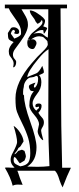

<svg xmlns="http://www.w3.org/2000/svg" viewBox="-20 -728 341 831"><path d="M106 -560 105 -559Q103 -556 103.5 -554.5Q104 -553 108 -554Q106 -556 106 -560ZM81 -318 84 -315Q84 -276 111 -201Q138 -126 138 -91Q138 -32 98 -7Q115 -6 143 -6Q168 -6 194 -9Q189 -114 189 -222Q189 -289 189.5 -378Q190 -467 190 -515Q170 -503 145 -472Q99 -417 98 -394Q107 -399 118.5 -403Q130 -407 136 -410Q148 -414 163 -443L167 -431Q170 -422 170 -416Q170 -413 166 -410.5Q162 -408 156.5 -406Q151 -404 149 -403Q159 -393 159 -372Q159 -344 140 -321Q121 -296 121 -282Q121 -262 137 -249Q139 -252 141.5 -254Q144 -256 145.5 -257.5Q147 -259 148 -260Q149 -261 149 -262Q149 -263 148.5 -264Q148 -265 147 -267Q133 -260 133 -270Q133 -280 148 -280Q160 -280 160 -270Q160 -254 146 -240Q153 -228 161 -220Q170 -211 170 -199Q170 -187 164 -178Q158 -169 158 -162Q158 -156 166 -127Q168 -122 166 -121Q158 -125 150.5 -137.5Q143 -150 143 -161L149 -190Q149 -207 128 -231Q107 -255 107 -271Q107 -313 126 -332V-333L114 -335Q109 -338 106 -347Q103 -356 109 -361Q129 -370 132 -370Q135 -370 132 -367Q122 -352 131 -348Q145 -362 145 -387Q145 -394 142 -398Q139 -402 127 -395L116 -393Q103 -393 93 -379.5Q83 -366 83 -352Q80 -342 80 -331V-320ZM174 -586 170 -582Q169 -586 168.5 -589Q168 -592 168 -593.5Q168 -595 167.5 -596.5Q167 -598 165 -598Q163 -598 159 -598Q147 -598 124 -581Q133 -585 148 -585Q161 -585 169 -577Q176 -570 187 -565Q189 -607 189 -627V-688H73Q75 -684 84 -669.5Q93 -655 97 -644.5Q101 -634 101 -620Q101 -592 68 -547L46 -517Q36 -504 36 -492Q36 -480 43 -473Q50 -466 50 -460Q50 -445 42 -438Q39 -435 37 -438Q39 -446 39 -454Q39 -460 35.5 -467Q32 -474 27 -480Q22 -486 22 -487Q18 -494 18 -507Q18 -525 39 -546Q22 -553 18 -558.5Q14 -564 14 -585L28 -607Q32 -610 39 -610Q48 -610 55.5 -604.5Q63 -599 63 -591Q63 -587 62 -585Q59 -579 46 -582Q42 -583 41.5 -584Q41 -585 43 -588Q45 -591 45 -593Q45 -596 38 -599Q30 -596 27 -582L42 -561Q71 -572 71 -582V-589V-592Q71 -612 51 -640L33 -666Q23 -679 18 -692H1V-708H270V-692H242Q244 -462 244 -347Q244 -194 249 -2H287Q271 30 251 83Q245 73 238 53Q228 18 217 11H55L58 18Q60 24 62.5 31.5Q65 39 66 42L78 72Q72 71 56 71Q43 71 35 76Q26 40 1 -2Q5 -3 13 -3Q16 -3 23 -2.5Q30 -2 34 -2Q40 -2 43 -3Q26 -17 26 -37Q26 -51 36 -68Q54 -102 54 -113Q54 -134 39 -183Q53 -175 66.5 -155Q80 -135 82 -116L72 -100Q68 -92 60 -88Q55 -76 44 -64L43 -60Q51 -64 59 -75L75 -80L86 -75Q92 -57 92 -52Q92 -49 90 -43L86 -33L66 -21Q63 -23 57 -32.5Q51 -42 49 -44Q39 -55 39 -36Q39 -27 42.5 -22.5Q46 -18 56 -13.5Q66 -9 68 -8Q93 -12 102 -24Q111 -36 111 -65Q111 -101 102 -130.5Q93 -160 76.5 -193Q60 -226 53 -245V-246Q47 -260 47 -303Q47 -372 117 -454Q142 -484 165 -505Q187 -526 187 -536L185 -550Q184 -551 180 -555.5Q176 -560 174.5 -561Q173 -562 170 -565Q167 -568 164.5 -568.5Q162 -569 158 -570Q154 -571 149 -571Q131 -571 112 -555Q116 -558 121 -558Q128 -558 133 -553Q138 -548 138 -542Q138 -534 131 -523Q127 -514 117 -516Q98 -520 98 -542Q98 -555 105.5 -567Q113 -579 118 -584Q123 -589 136 -599Q151 -611 159 -620Q168 -631 161 -642Q155 -629 142 -625L134 -635Q130 -646 119 -659Q109 -672 109 -683Q123 -683 141 -671Q175 -649 175 -638Q175 -628 167 -614Q184 -609 184 -606Q184 -602 174 -586Z"/></svg>

Font: Bukvitsa
Style: Regular
Weight: 500
Foundry: Ponomar Technologies, Inc.
Version: Version 1.1